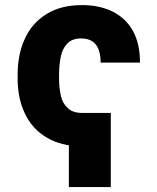

<svg xmlns="http://www.w3.org/2000/svg" viewBox="-20 -573 626 765"><path d="M309.1 -123V9.8Q223.6 9.8 165.5 -25.4Q107.4 -60.1 79.1 -121.1Q50.3 -180.7 50.3 -258.8V-275.4Q50.3 -356.9 79.1 -418.9Q107.4 -481.4 165.5 -517.1Q222.2 -552.7 307.6 -552.7Q376 -552.7 428.7 -526.9Q480.5 -501 509.3 -450.7Q538.1 -398.4 537.6 -323.7H380.9Q381.3 -352.1 373 -375.5Q365.2 -396.5 348.1 -408.2Q330.1 -419.9 304.2 -419.9Q267.6 -419.9 248.5 -399.9Q228.5 -379.4 222.2 -347.2Q215.3 -313 215.3 -275.4V-258.8Q215.3 -224.6 222.2 -192.9Q228.5 -162.1 249.5 -142.6Q269.5 -123 309.1 -123ZM254.4 -123H421.4V172.4H254.4Z"/></svg>

Font: My Font
Style: Regular
Weight: 500
Designer: Rasmus Andersson
Foundry: rsms
Version: Version 0.001